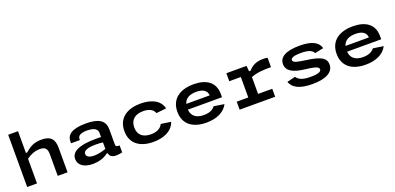

<svg xmlns="http://www.w3.org/2000/svg" viewBox="6 -1698 5431 2643"><g transform="rotate(-20 2721.0 -376.5)"><path d="M237 0V-361C292.5 -403.5 359 -431.5 432.5 -431.5C496 -431.5 540.5 -410.5 540.5 -321.5V0H684.5V-360C684.5 -494.5 625 -546 496 -546C390.5 -546 330.5 -511.5 254.5 -446.5H237V-765H93V0Z M1148.5 -546C933 -546 866 -476.5 866 -384.5V-359H995.5L996 -377.5C996 -422.5 1040 -449 1131.5 -449.5C1197 -449.5 1283.5 -435 1283.5 -360V-299C1075.5 -305.5 844.5 -286 844.5 -135.5C844.5 -43.5 926.5 12 1052.5 12C1124 12 1211.5 -5 1278.5 -58.5H1293.5C1299 -21 1323 11.5 1396 11.5C1422 11.5 1452 7.5 1484.5 0V-103C1439 -100.5 1427 -109 1427 -143.5V-358C1427 -493.5 1332.5 -546 1148.5 -546ZM998 -154C998 -198 1049.5 -226.5 1182 -226.5C1218.5 -226.5 1254 -224 1283.5 -220V-125C1227 -104 1161.5 -90.5 1108 -90.5C1037.5 -90.5 998 -113.5 998 -154Z M2262.5 -165.5 2117 -187C2092 -134 2036.5 -98.5 1944 -98.5C1828.5 -98.5 1758 -154.5 1758 -265C1758 -380.5 1833.5 -435.5 1949 -435.5C2034 -435.5 2093 -406 2113.5 -347L2260 -363C2232 -488.5 2105.5 -546 1950 -546C1766.5 -546 1613 -464.5 1613 -265C1613 -72 1755.5 12 1941.5 12C2087 12 2219.5 -39 2262.5 -165.5Z M2389.5 -265C2389.5 -77 2524 12 2718.5 12C2870.5 12 2984.5 -42.5 3035.5 -143.5L2884.5 -166.5C2854.5 -126.5 2804.5 -98.5 2720.5 -98.5C2615 -98.5 2544 -142.5 2535.5 -244H3035.5V-292C3035.5 -463 2916 -546 2726 -546C2527 -546 2389.5 -453 2389.5 -265ZM2542.5 -326C2564 -401.5 2631 -435.5 2725.5 -435.5C2825.5 -435.5 2880.5 -398 2885 -326Z M3500.5 -534H3205V-417H3374.5V-117H3205V0H3725.5V-117H3518V-364C3603 -397 3685.5 -403 3811 -403V-540C3791 -544.5 3771.5 -546 3747.5 -546C3645 -546 3584 -513.5 3530 -452.5H3507.5Z M4281.5 -546C4072.5 -546 3980 -485 3980 -384.5C3980 -288.5 4063 -236.5 4224 -216.5C4373 -198 4436 -185.5 4436 -144C4436 -112.5 4399.5 -90 4279 -90C4163.5 -90 4107.5 -116.5 4075 -164.5L3953.5 -134.5C3985.5 -45 4076.5 12 4269.5 12C4475.5 12 4581.5 -53.5 4581.5 -161C4581.5 -265.5 4488.5 -301 4303.5 -327.5C4176 -344.5 4114 -357.5 4114 -394C4114 -428 4165 -445.5 4261.5 -445.5C4383.5 -445.5 4428.5 -416.5 4448.5 -376.5L4575.5 -402.5C4553.5 -488.5 4471.5 -546 4281.5 -546Z M4722 -265C4722 -77 4856.5 12 5051 12C5203 12 5317 -42.5 5368 -143.5L5217 -166.5C5187 -126.5 5137 -98.5 5053 -98.5C4947.5 -98.5 4876.5 -142.5 4868 -244H5368V-292C5368 -463 5248.5 -546 5058.5 -546C4859.5 -546 4722 -453 4722 -265ZM4875 -326C4896.5 -401.5 4963.5 -435.5 5058 -435.5C5158 -435.5 5213 -398 5217.5 -326Z"/></g></svg>

Font: Monaspace Neon Wide
Style: Bold
Weight: 700
Width: 7
Designer: Riley Cran & the Lettermatic Team
Foundry: Lettermatic
Version: Version 1.000 (Monaspace Neon)